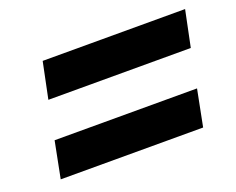

<svg xmlns="http://www.w3.org/2000/svg" viewBox="-71 -651 740 603"><g transform="rotate(-20 299.5 -349.5)"><path d="M115 -534H591L566 -413H90ZM65 -287H541L517 -165H41Z"/></g></svg>

Font: Idrija
Style: Bold Italic
Weight: 700
Italic angle: -11.3°
Designer: Julieta Ulanovsky
Foundry: Julieta Ulanovsky
Version: Version 7.200